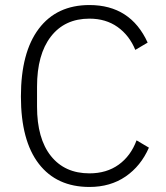

<svg xmlns="http://www.w3.org/2000/svg" viewBox="-20 -730 657 762"><path d="M335 12Q205 12 134 -80Q63 -172 63 -347Q63 -522 134 -616Q205 -710 335 -710Q498 -710 566 -561L517 -532Q493 -590 446.5 -623Q400 -656 335 -656Q237 -656 182 -585Q127 -514 127 -386V-307Q127 -180 182 -111Q237 -42 335 -42Q403 -42 451 -76.5Q499 -111 522 -173L571 -144Q539 -71 478.5 -29.5Q418 12 335 12Z"/></svg>

Font: IBM Plex Sans Light
Style: Regular
Weight: 300
Designer: Mike Abbink, Paul van der Laan, Pieter van Rosmalen
Foundry: Bold Monday
Version: Version 3.0